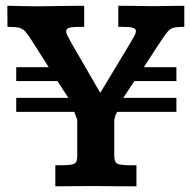

<svg xmlns="http://www.w3.org/2000/svg" viewBox="-20 -656 669 676"><path d="M174.8 0V-74.2H196.8Q222.2 -74.2 233.6 -76.9Q245.1 -79.6 248.5 -86.7Q252 -93.8 252 -106V-234.4L241.7 -262.2H37.1V-311.5H220.7L182.1 -370.6H37.1V-419.4H151.4L95.7 -507.3Q80.1 -532.2 70.3 -543.7Q60.5 -555.2 47.4 -558.3Q34.2 -561.5 6.3 -561.5Q6.3 -564.5 6.3 -575Q6.3 -585.4 6.1 -598.6Q5.9 -611.8 5.9 -622.3Q5.9 -632.8 5.9 -635.7Q15.1 -635.7 26.4 -635.3Q37.6 -634.8 57.1 -634.5Q76.7 -634.3 109.9 -633.8Q145 -634.3 171.4 -634.5Q197.8 -634.8 222.4 -635.3Q247.1 -635.7 276.4 -635.7V-561.5H264.6Q237.3 -561.5 225.1 -558.6Q212.9 -555.7 212.9 -545.9Q212.9 -539.6 217.5 -530.3Q222.2 -521 230 -506.8L333 -329.1L435.5 -499Q445.3 -515.6 451.9 -527.3Q458.5 -539.1 458.5 -546.9Q458.5 -555.2 447.3 -558.3Q436 -561.5 409.2 -561.5H396.5V-635.7Q418.5 -635.7 436.3 -635.5Q454.1 -635.3 474.1 -635Q494.1 -634.8 522.5 -634.3Q562.5 -635.3 585.4 -635.3Q608.4 -635.3 628.9 -635.7V-561.5Q604.5 -561.5 592.3 -558.6Q580.1 -555.7 571.8 -546.4Q563.5 -537.1 551.3 -518.6Q546.4 -511.7 534.2 -492.9Q522 -474.1 508.3 -453.1Q494.6 -432.1 486.3 -419.4H601.1V-370.6H453.1L414.1 -311.5H601.1V-262.2H392.6Q387.7 -255.4 385 -244.9Q382.3 -234.4 382.3 -234.4V-107.4Q382.3 -85.9 392.3 -80.1Q402.3 -74.2 438.5 -74.2H460.4V0Q425.8 0 392.6 -0.2Q359.4 -0.5 311.5 -1Q268.6 -1 237.5 -0.5Q206.5 0 174.8 0Z"/></svg>

Font: Kameron SemiBold
Style: Regular
Weight: 600
Designer: Vernon Adams
Foundry: Vernon Adams
Version: Version 1.100